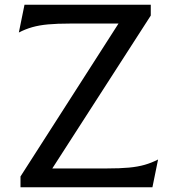

<svg xmlns="http://www.w3.org/2000/svg" viewBox="-20 -795 751 815"><path d="M620 -775V-729L202 -80H434Q489 -80 527 -83.5Q565 -87 594.5 -95.5Q624 -104 651 -118L627 0H67V-46L483 -695H277Q223 -695 184.5 -691.5Q146 -688 116.5 -679.5Q87 -671 60 -657L84 -775Z"/></svg>

Font: Faculty Glyphic
Style: Regular
Weight: 400
Designer: Koto Studio, Dylan Young
Foundry: Koto Studio
Version: Version 1.004; ttfautohint (v1.8.4.7-5d5b)